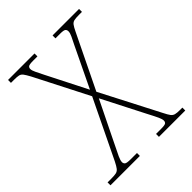

<svg xmlns="http://www.w3.org/2000/svg" viewBox="-204 -823 933 933"><g transform="rotate(-45 262.5 -357.0)"><path d="M5 0V-20H30Q52 -20 63.5 -22.5Q75 -25 83 -35Q91 -45 102 -67L248 -369L106 -647Q94 -669 86.5 -679Q79 -689 68 -691.5Q57 -694 36 -694H15V-714H197V-694H168Q141 -694 135 -689Q129 -684 129 -675Q129 -665 137 -648.5Q145 -632 157 -608L263 -399L363 -607Q374 -629 382 -645.5Q390 -662 390 -674Q390 -683 384 -688.5Q378 -694 353 -694H321V-714H503V-694H482Q461 -694 449.5 -691.5Q438 -689 430.5 -679Q423 -669 413 -648L278 -370L434 -68Q445 -46 452.5 -36Q460 -26 471 -23Q482 -20 502 -20H519V0H338V-20H373Q399 -20 405 -25Q411 -30 411 -39Q411 -49 403 -66.5Q395 -84 376 -120L264 -339L168 -143Q142 -91 133 -71Q124 -51 124 -40Q124 -31 130.5 -25.5Q137 -20 165 -20H207V0Z"/></g></svg>

Font: Noto Serif Georgian SemiCondensed Thin
Style: Regular
Weight: 100
Width: 4
Designer: Monotype Design Team, Akaki Razmadze
Foundry: Google LLC
Version: Version 2.003; ttfautohint (v1.8.4.7-5d5b)